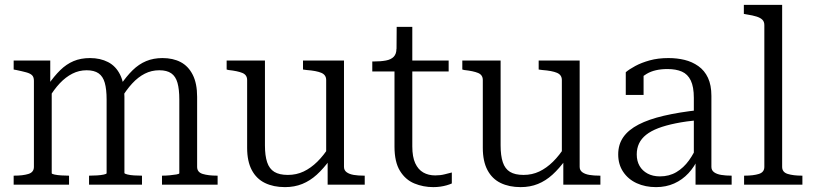

<svg xmlns="http://www.w3.org/2000/svg" viewBox="-20 -757 3333 787"><path d="M36 0V-37H38Q74 -37 96.5 -44Q119 -51 119 -73V-426Q119 -441 111.5 -448.5Q104 -456 87.5 -460.5Q71 -465 47 -470L36 -472V-509H186V-404L192 -396V-47Q192 -44 203.5 -41.5Q215 -39 231.5 -38Q248 -37 261 -37H263V0ZM562 0H345V-37H347Q361 -37 377.5 -38Q394 -39 405.5 -41.5Q417 -44 417 -47V-349Q417 -391 409.5 -417.5Q402 -444 384 -456.5Q366 -469 335 -469Q304 -469 276.5 -455Q249 -441 225 -415.5Q201 -390 179 -353L177 -409Q202 -445 227 -469.5Q252 -494 281.5 -506.5Q311 -519 349 -519Q391 -519 423 -502.5Q455 -486 472.5 -450.5Q490 -415 490 -360V-48Q490 -45 501.5 -42Q513 -39 529.5 -38Q546 -37 560 -37H562ZM872 0H644V-37H646Q660 -37 676 -38.5Q692 -40 703.5 -42Q715 -44 715 -47V-349Q715 -391 707.5 -417.5Q700 -444 682 -456.5Q664 -469 633 -469Q601 -469 573.5 -455Q546 -441 522 -415Q498 -389 475 -351L473 -407Q498 -444 523.5 -469Q549 -494 579 -506.5Q609 -519 646 -519Q689 -519 720.5 -502.5Q752 -486 770 -450.5Q788 -415 788 -360V-73Q788 -51 811 -44Q834 -37 870 -37H872Z M1066 -509V-161Q1066 -119 1075 -92Q1084 -65 1104.5 -52.5Q1125 -40 1160 -40Q1195 -40 1224.5 -54Q1254 -68 1280.5 -94Q1307 -120 1331 -158L1333 -103Q1306 -66 1278.5 -41Q1251 -16 1219 -3Q1187 10 1148 10Q1101 10 1066 -7Q1031 -24 1012 -60Q993 -96 993 -151V-429Q993 -450 973.5 -458Q954 -466 917 -470L909 -472V-509ZM1390 -509V-73Q1390 -59 1401 -51Q1412 -43 1430 -40Q1448 -37 1472 -37H1475V0H1323V-108L1317 -116V-429Q1317 -450 1297 -458.5Q1277 -467 1237 -470L1222 -472V-509Z M1506 -464V-505H1511Q1541 -505 1562 -509Q1583 -513 1594 -524.5Q1605 -536 1605 -557L1653 -509H1819V-464ZM1670 -157Q1670 -114 1682 -88Q1694 -62 1715 -50Q1736 -38 1764 -38Q1785 -38 1802.5 -42.5Q1820 -47 1832 -50V-5Q1823 -1 1811 2.5Q1799 6 1785 8Q1771 10 1756 10Q1715 10 1678.5 -5Q1642 -20 1619.5 -56.5Q1597 -93 1597 -156V-495L1605 -502L1606 -647H1670Z M2032 -509V-161Q2032 -119 2041 -92Q2050 -65 2070.5 -52.5Q2091 -40 2126 -40Q2161 -40 2190.5 -54Q2220 -68 2246.5 -94Q2273 -120 2297 -158L2299 -103Q2272 -66 2244.5 -41Q2217 -16 2185 -3Q2153 10 2114 10Q2067 10 2032 -7Q1997 -24 1978 -60Q1959 -96 1959 -151V-429Q1959 -450 1939.5 -458Q1920 -466 1883 -470L1875 -472V-509ZM2356 -509V-73Q2356 -59 2367 -51Q2378 -43 2396 -40Q2414 -37 2438 -37H2441V0H2289V-108L2283 -116V-429Q2283 -450 2263 -458.5Q2243 -467 2203 -470L2188 -472V-509Z M2845 -306V-265Q2792 -260 2750 -251.5Q2708 -243 2678 -231.5Q2648 -220 2628.5 -204.5Q2609 -189 2599.5 -169Q2590 -149 2590 -124Q2590 -97 2601.5 -77Q2613 -57 2634.5 -45.5Q2656 -34 2685 -34Q2723 -34 2752.5 -51.5Q2782 -69 2804 -99.5Q2826 -130 2841 -168L2843 -110Q2827 -74 2802 -47Q2777 -20 2743.5 -5Q2710 10 2669 10Q2625 10 2590 -6Q2555 -22 2534.5 -52.5Q2514 -83 2514 -124Q2514 -165 2535 -195Q2556 -225 2597.5 -246.5Q2639 -268 2701 -282.5Q2763 -297 2845 -306ZM2831 0V-107L2824 -109V-356Q2824 -401 2811.5 -427Q2799 -453 2775 -463.5Q2751 -474 2716 -474Q2664 -474 2631 -454.5Q2598 -435 2579 -408Q2577 -418 2580 -427Q2583 -436 2588 -444Q2593 -452 2600.5 -457Q2608 -462 2618 -464V-368H2545V-461Q2559 -473 2584 -486.5Q2609 -500 2643 -509.5Q2677 -519 2720 -519Q2755 -519 2786 -511.5Q2817 -504 2842.5 -486Q2868 -468 2882 -438Q2896 -408 2896 -364V-73Q2896 -59 2907 -51Q2918 -43 2936.5 -40Q2955 -37 2978 -37H2979V0Z M3186 -737V-73Q3186 -51 3209 -44Q3232 -37 3267 -37H3269V0H3030V-37H3032Q3068 -37 3090.5 -44Q3113 -51 3113 -73V-654Q3113 -668 3105 -676Q3097 -684 3081.5 -689Q3066 -694 3040 -698L3029 -700V-737Z"/></svg>

Font: Roboto Serif 36pt Light
Style: Regular
Weight: 300
Designer: Greg Gazdowicz
Foundry: Commercial Type
Version: Version 1.008